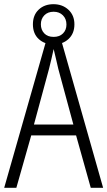

<svg xmlns="http://www.w3.org/2000/svg" viewBox="-20 -896 512 916"><path d="M413 0 343 -250H129L58 0H0L204 -715H269L472 0ZM258 -568Q253 -591 247 -615.5Q241 -640 236 -662Q231 -639 225.5 -615.5Q220 -592 214 -568L142 -302H330ZM236 -684Q193 -684 165 -709.5Q137 -735 137 -780Q137 -824 164.5 -850Q192 -876 235 -876Q278 -876 306.5 -849.5Q335 -823 335 -780Q335 -736 307 -710Q279 -684 236 -684ZM236 -720Q264 -720 280.5 -736.5Q297 -753 297 -779Q297 -806 280 -823Q263 -840 236 -840Q208 -840 191.5 -823Q175 -806 175 -780Q175 -754 191 -737Q207 -720 236 -720Z"/></svg>

Font: Noto Sans Sinhala UI Condensed Light
Style: Regular
Weight: 300
Width: 3
Designer: Jelle Bosma - Monotype Design Team
Foundry: Monotype Imaging Inc.
Version: Version 2.006; ttfautohint (v1.8.4.7-5d5b)